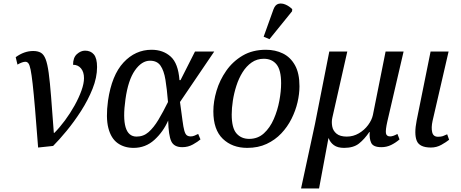

<svg xmlns="http://www.w3.org/2000/svg" viewBox="-20 -828 2615 1088"><path d="M69 -504Q117 -539 168 -539Q194 -539 211 -529.5Q228 -520 238.5 -493Q249 -466 256 -414.5Q263 -363 269.5 -280Q276 -197 285 -75H288Q318 -105 348 -145.5Q378 -186 402.5 -230Q427 -274 441.5 -314.5Q456 -355 456 -385Q456 -420 439 -440.5Q422 -461 394 -461Q394 -502 416 -521.5Q438 -541 462 -541Q494 -541 512 -519.5Q530 -498 530 -448Q530 -389 504.5 -325Q479 -261 439.5 -199.5Q400 -138 357.5 -86.5Q315 -35 281 -1L196 8Q186 -124 178.5 -212Q171 -300 165 -353Q159 -406 153.5 -433Q148 -460 141 -469Q134 -478 124 -478Q107 -478 79 -462Z M737 10Q684 10 646.5 -17Q609 -44 594 -102.5Q579 -161 592 -257Q613 -402 680 -474Q747 -546 839 -546Q904 -546 947 -507.5Q990 -469 997 -374H1003L1085 -536H1194L1000 -250Q1009 -185 1014 -146Q1019 -107 1024.5 -87.5Q1030 -68 1038.5 -61.5Q1047 -55 1061 -55Q1072 -55 1082.5 -59.5Q1093 -64 1103 -69L1116 -38Q1101 -25 1073.5 -9.5Q1046 6 1013 6Q966 6 950.5 -27.5Q935 -61 933 -145Q905 -81 855 -35.5Q805 10 737 10ZM754 -54Q793 -54 822 -79.5Q851 -105 877.5 -149Q904 -193 932 -250Q926 -324 917.5 -376Q909 -428 889.5 -456Q870 -484 830 -484Q783 -484 744.5 -429Q706 -374 691 -266Q661 -54 754 -54Z M1381 10Q1296 10 1242.5 -41.5Q1189 -93 1189 -197Q1189 -253 1207 -313.5Q1225 -374 1262 -427Q1299 -480 1355 -513Q1411 -546 1487 -546Q1540 -546 1583 -525Q1626 -504 1651.5 -458.5Q1677 -413 1677 -339Q1677 -296 1666 -248.5Q1655 -201 1632 -155Q1609 -109 1574 -72Q1539 -35 1491 -12.5Q1443 10 1381 10ZM1392 -41Q1441 -41 1475.5 -72.5Q1510 -104 1531.5 -153.5Q1553 -203 1563 -257Q1573 -311 1573 -356Q1573 -431 1547 -463Q1521 -495 1475 -495Q1436 -495 1406 -474Q1376 -453 1354.5 -418.5Q1333 -384 1319.5 -342Q1306 -300 1299.5 -257.5Q1293 -215 1293 -179Q1293 -103 1320 -72Q1347 -41 1392 -41ZM1507 -606 1474 -620 1530 -776Q1540 -802 1558.5 -806.5Q1577 -811 1598 -802Q1619 -793 1636 -776L1635 -764Z M1686 240 1765 -126 1846 -536H1948L1863 -160Q1858 -137 1862.5 -112Q1867 -87 1887 -70.5Q1907 -54 1945 -54Q1982 -54 2013.5 -72.5Q2045 -91 2066 -119.5Q2087 -148 2093 -176L2165 -536H2267L2175 -140Q2164 -91 2167 -73Q2170 -55 2191 -55Q2207 -55 2232 -69L2244 -38Q2222 -19 2196.5 -6.5Q2171 6 2141 6Q2095 6 2083.5 -18.5Q2072 -43 2075 -80H2073Q2045 -39 2014 -14.5Q1983 10 1930 10Q1893 10 1872 -5.5Q1851 -21 1843 -44H1841L1788 240Z M2422 8Q2357 8 2341.5 -30.5Q2326 -69 2341 -145L2420 -536H2522L2431 -142Q2423 -105 2429 -79Q2435 -53 2462 -53Q2479 -53 2489 -56.5Q2499 -60 2514 -67L2525 -36Q2509 -23 2481.5 -7.5Q2454 8 2422 8Z"/></svg>

Font: NotoSerif-Italic
Style: Regular
Weight: 400
Italic angle: -12°
Designer: Monotype Design Team
Foundry: Monotype Imaging Inc.
Version: Version 2.007; ttfautohint (v1.8) -l 8 -r 50 -G 200 -x 14 -D